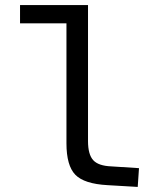

<svg xmlns="http://www.w3.org/2000/svg" viewBox="-20 -730 654 757"><path d="M242 -165V-638H59V-710H327V-174Q327 -121 347.5 -98.5Q368 -76 419 -74L528 -67L523 7L404 0Q312 -5 277 -41Q242 -77 242 -165Z"/></svg>

Font: Intel One Mono
Style: Regular
Weight: 400
Monospace: yes
Designer: Fred Shallcrass
Foundry: Frere-Jones Type LLC
Version: Version 1.400;hotconv 1.1.0;makeotfexe 2.6.0;FJTRelease1.4